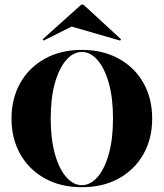

<svg xmlns="http://www.w3.org/2000/svg" viewBox="-20 -798 708 830"><path d="M333.9 11.3Q242.7 11.3 174.2 -26.6Q105.6 -64.5 67.7 -131.5Q29.8 -198.4 29.8 -285.5Q29.8 -372.6 67.7 -439.5Q105.6 -506.5 174.2 -544.4Q242.7 -582.3 333.9 -582.3Q425 -582.3 493.5 -544.4Q562.1 -506.5 600 -439.5Q637.9 -372.6 637.9 -285.5Q637.9 -198.4 600 -131.5Q562.1 -64.5 493.5 -26.6Q425 11.3 333.9 11.3ZM333.9 2.4Q371 2.4 401.6 -32.7Q432.3 -67.7 450.4 -132.7Q468.5 -197.6 468.5 -285.5Q468.5 -374.2 450.4 -438.7Q432.3 -503.2 401.6 -538.3Q371 -573.4 333.9 -573.4Q296.8 -573.4 266.1 -538.3Q235.5 -503.2 217.3 -438.7Q199.2 -374.2 199.2 -285.5Q199.2 -197.6 217.3 -132.7Q235.5 -67.7 266.1 -32.7Q296.8 2.4 333.9 2.4ZM168.5 -622.6 164.5 -628.2 331.5 -778.2H340.3L503.2 -628.2L499.2 -622.6L262.1 -691.1L347.6 -712.1Z"/></svg>

Font: Playfair 144pt SemiCondensed Black
Style: Regular
Weight: 900
Width: 4
Designer: Claus Eggers Sørensen
Foundry: Claus Eggers Sørensen
Version: Version 2.203